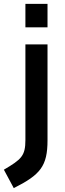

<svg xmlns="http://www.w3.org/2000/svg" viewBox="-53 -728 336 990"><path d="M78 -6C78 76 57 94 -33 147L18 242C155 173 192 129 192 -5V-499H78ZM78 -587H192V-708H78Z"/></svg>

Font: TitilliumText22L
Style: 800 wt
Weight: 800
Designer: Campivisivi
Foundry: Campivisivi
Version: 1.000